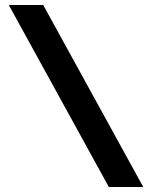

<svg xmlns="http://www.w3.org/2000/svg" viewBox="-20 -672 606 764"><path d="M15 -652 413 72H550L152 -652Z"/></svg>

Font: Charger Sport
Style: Ult
Weight: 1000
Designer: Jasper
Foundry: Cannot Into Space Fonts
Version: Version 1.1